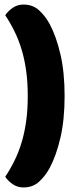

<svg xmlns="http://www.w3.org/2000/svg" viewBox="-20 -688 345 844"><path d="M83 136Q56 136 35 121Q14 106 3 89Q27 53 45.5 14.5Q64 -24 76.5 -67Q89 -110 95.5 -159Q102 -208 102 -266Q102 -324 95.5 -373Q89 -422 76.5 -465Q64 -508 45.5 -546.5Q27 -585 3 -621Q14 -638 35 -653Q56 -668 83 -668Q124 -668 151.5 -643Q179 -618 198 -583Q227 -529 245.5 -450Q264 -371 264 -266Q264 -161 245.5 -82Q227 -3 198 51Q179 86 151.5 111Q124 136 83 136Z"/></svg>

Font: Baloo Tammudu 2 ExtraBold
Style: Regular
Weight: 800
Designer: Maithili Shingre, Omkar Shende and Ek Type
Foundry: Ek Type
Version: Version 1.640;hotconv 1.0.111;makeotfexe 2.5.65597; ttfautoh